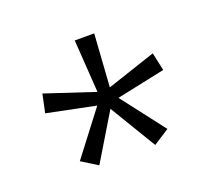

<svg xmlns="http://www.w3.org/2000/svg" viewBox="-70 -848 563 510"><g transform="rotate(-20 211.5 -593.0)"><path d="M239 -760H184L194 -611L55 -657L44 -605L181 -577L87 -454L132 -426L211 -557L290 -426L335 -455L241 -577L378 -606L367 -657L229 -611Z"/></g></svg>

Font: Noto Sans Thai Cond Light
Style: Regular
Weight: 300
Width: 3
Designer: Monotype Design Team
Foundry: Monotype Imaging Inc.
Version: Version 2.002